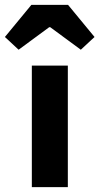

<svg xmlns="http://www.w3.org/2000/svg" viewBox="-65 -764 406 784"><path d="M65 0V-496H212V0ZM-45 -613 63 -744H213L321 -613L265 -561L140 -653H136L11 -561Z"/></svg>

Font: TT Toshiba Sans
Style: Bold
Weight: 700
Designer: Paul D. Hunt
Foundry: Toshiba Corporation
Version: Version 2.020;PS 2.000;hotconv 1.0.86;makeotf.lib2.5.63406